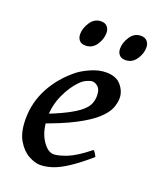

<svg xmlns="http://www.w3.org/2000/svg" viewBox="-121 -677 624 768"><g transform="rotate(20 191.0 -293.0)"><path d="M350.6 -341.3Q350.6 -321.8 341.6 -298.6Q332.5 -275.4 304.7 -249.5Q276.9 -223.6 221.4 -194.6Q166 -165.5 72.8 -133.8L69.3 -172.4Q135.3 -197.3 174.1 -217.3Q212.9 -237.3 231.7 -254.2Q250.5 -271 256.3 -286.9Q262.2 -302.7 262.2 -319.3Q262.2 -345.2 250.5 -356.4Q238.8 -367.7 225.1 -367.7Q217.8 -367.7 203.4 -361.6Q189 -355.5 176.8 -343.3Q147.9 -314.9 126.7 -268.8Q105.5 -222.7 105.5 -173.3Q105.5 -114.7 128.9 -77.6Q152.3 -40.5 178.7 -40.5Q197.8 -40.5 233.4 -54.2Q269 -67.9 323.2 -111.3Q328.6 -108.4 333.5 -99.6Q338.4 -90.8 339.8 -87.4Q290.5 -44.9 255.1 -22Q219.7 1 192.6 9.5Q165.5 18.1 142.1 18.1Q120.1 18.1 92.8 3.2Q65.4 -11.7 45.4 -45.4Q25.4 -79.1 25.4 -135.7Q25.4 -206.5 58.3 -268.1Q91.3 -329.6 149.4 -376Q169.9 -392.1 202.4 -406.2Q234.9 -420.4 265.6 -420.4Q308.6 -420.4 329.6 -395.3Q350.6 -370.1 350.6 -341.3ZM381.8 -568.4Q381.8 -542 364.7 -517.3Q347.7 -492.7 318.8 -492.7Q301.8 -492.7 293 -502.9Q284.2 -513.2 284.2 -529.3Q284.2 -554.2 300.8 -579.8Q317.4 -605.5 346.2 -605.5Q363.3 -605.5 372.6 -595Q381.8 -584.5 381.8 -568.4ZM211.9 -568.4Q211.9 -542 195.1 -517.3Q178.2 -492.7 149.4 -492.7Q131.8 -492.7 123 -502.9Q114.3 -513.2 114.3 -529.3Q114.3 -554.2 131.3 -579.8Q148.4 -605.5 176.8 -605.5Q193.8 -605.5 202.9 -595Q211.9 -584.5 211.9 -568.4Z"/></g></svg>

Font: Dai Banna SIL
Style: Italic
Weight: 400
Italic angle: -11°
Designer: Victor Gaultney
Foundry: SIL International
Version: Version 4.000